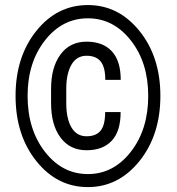

<svg xmlns="http://www.w3.org/2000/svg" viewBox="-20 -741 711 771"><path d="M464.4 -291Q464.4 -213.9 428.7 -175.8Q393.1 -137.7 327.6 -137.7Q260.7 -137.7 222.9 -188.7Q185.1 -239.7 185.1 -326.7V-384.8Q185.1 -470.7 222.9 -522.2Q260.7 -573.7 327.6 -573.7Q393.1 -573.7 429 -535.2Q464.8 -496.6 464.8 -420.4H402.8Q402.8 -471.2 384.3 -494.1Q365.7 -517.1 327.6 -517.1Q287.6 -517.1 266.8 -481Q246.1 -444.8 246.1 -385.3V-326.7Q246.1 -265.1 266.8 -229.5Q287.6 -193.8 327.6 -193.8Q365.7 -193.8 384 -216.3Q402.3 -238.8 402.3 -291ZM90.8 -356Q90.8 -221.2 160.4 -131.6Q230 -42 333 -42Q435.5 -42 505.4 -131.6Q575.2 -221.2 575.2 -356Q575.2 -489.7 505.4 -578.6Q435.5 -667.5 333 -667.5Q230 -667.5 160.4 -578.6Q90.8 -489.7 90.8 -356ZM42.5 -356Q42.5 -512.7 125.7 -616.7Q209 -720.7 333 -720.7Q456.1 -720.7 540 -616.7Q624 -512.7 624 -356Q624 -198.7 540 -94.2Q456.1 10.3 333 10.3Q209.5 10.3 126 -94Q42.5 -198.2 42.5 -356Z"/></svg>

Font: Franco
Style: Regular
Weight: 400
Designer: Google
Version: Version 1.200311; 2013